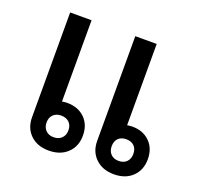

<svg xmlns="http://www.w3.org/2000/svg" viewBox="-103 -663 810 784"><g transform="rotate(20 302.0 -271.0)"><path d="M295 -96Q295 -49 264.5 -20Q234 9 184 9Q134 9 104 -20Q74 -49 74 -96V-551H167V-198Q181 -200 189 -200Q237 -200 266 -171.5Q295 -143 295 -96ZM577 -96Q577 -49 547 -20Q517 9 467 9Q418 9 387.5 -20Q357 -49 357 -96V-551H450V-198Q464 -200 472 -200Q519 -200 548 -171.5Q577 -143 577 -96ZM232 -96Q232 -118 219 -130.5Q206 -143 184 -143Q163 -143 150 -130.5Q137 -118 137 -96Q137 -75 150 -62Q163 -49 184 -49Q206 -49 219 -62Q232 -75 232 -96ZM514 -96Q514 -118 501.5 -130.5Q489 -143 467 -143Q445 -143 432.5 -130.5Q420 -118 420 -96Q420 -75 432.5 -62Q445 -49 467 -49Q489 -49 501.5 -62Q514 -75 514 -96Z"/></g></svg>

Font: Bai Jamjuree Medium
Style: Regular
Weight: 500
Version: Version 1.000; ttfautohint (v1.6)